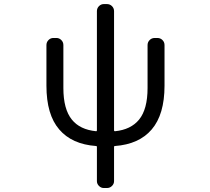

<svg xmlns="http://www.w3.org/2000/svg" viewBox="-20 -735 1040 951"><path d="M544.9 -89.8Q544.9 -85 549.8 -85Q627.9 -92.8 668.9 -142.6Q710.9 -194.3 710.9 -298.8V-511.7Q710.9 -526.4 721.2 -536.6Q731.4 -546.9 746.1 -546.9H759.8Q774.4 -546.9 784.7 -536.6Q794.9 -526.4 794.9 -511.7V-310.5Q794.9 -168 731.4 -93.8Q668.9 -20.5 548.8 -11.7Q544.9 -11.7 544.9 -7.8V162.1Q544.9 175.8 534.7 186Q524.4 196.3 509.8 196.3H494.1Q480.5 196.3 470.2 186Q460 175.8 460 162.1V-7.8Q460 -11.7 456.1 -11.7Q335.9 -20.5 273.4 -93.8Q210 -167 210 -310.5V-511.7Q210 -526.4 220.2 -536.6Q230.5 -546.9 244.1 -546.9H259.8Q273.4 -546.9 283.7 -536.6Q293.9 -526.4 293.9 -511.7V-298.8Q293.9 -194.3 335.9 -142.6Q376 -92.8 456.1 -85Q460 -85 460 -89.8V-679.7Q460 -694.3 470.2 -704.6Q480.5 -714.8 494.1 -714.8H509.8Q524.4 -714.8 534.7 -704.6Q544.9 -694.3 544.9 -679.7Z"/></svg>

Font: Rounded-L Mgen+ 2m regular
Style: Regular
Weight: 400
Designer: [Source Han Sans]
Ryoko NISHIZUKA  (kana & ideographs); Paul D. Hunt (Latin, Greek & Cyrillic); Wenlong ZHANG  (bopomofo
Version: Version 1.059.20150602